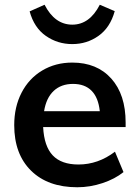

<svg xmlns="http://www.w3.org/2000/svg" viewBox="-20 -782 588 810"><path d="M510 -246H162Q166 -165 202.5 -126.5Q239 -88 311 -88Q394 -88 465 -142L501 -56Q465 -27 412.5 -9.5Q360 8 306 8Q182 8 111 -62Q40 -132 40 -254Q40 -331 71 -391Q102 -451 158 -484.5Q214 -518 285 -518Q389 -518 449.5 -450.5Q510 -383 510 -265ZM166 -313H401Q395 -370 366.5 -399Q338 -428 288 -428Q238 -428 206.5 -398.5Q175 -369 166 -313ZM105 -734 168 -762Q211 -678 285 -678Q358 -678 401 -762L464 -735Q445 -666 396 -631Q347 -596 285 -596Q223 -596 173.5 -630.5Q124 -665 105 -734Z"/></svg>

Font: Muli-Bold
Style: Bold
Weight: 700
Version: Version 2.000